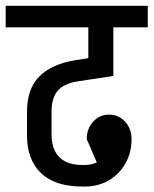

<svg xmlns="http://www.w3.org/2000/svg" viewBox="-45 -658 540 675"><path d="M-25 -562V-637.5H474.5V-562ZM242.5 -2.2V-78H251L253.5 -2.2ZM253.5 -2.2 251 -78Q295 -78 320.2 -104.8Q345.5 -131.5 345.5 -171.5L417.5 -169Q417.5 -121.5 396.1 -83.6Q374.8 -45.8 337.6 -24Q300.5 -2.2 253.5 -2.2ZM300 -76 260 -169Q260 -205.5 282.4 -230.2Q304.8 -255 338 -255Q372.2 -255 394.9 -230.2Q417.5 -205.5 417.5 -169Q417.5 -143 402.1 -121.5Q386.8 -100 360.4 -88Q334 -76 300 -76ZM244.5 -2.2Q148.2 -2.2 99.1 -49.5Q50 -96.8 50 -181L136.2 -183.5Q136.2 -151 148 -127.2Q159.8 -103.5 183.6 -90.8Q207.5 -78 244.5 -78ZM50 -180V-266.5H136.2V-182.5ZM50 -265.5Q50 -345.5 93.2 -389.2Q136.5 -433 221.8 -446.8V-371Q176 -362.2 156.1 -337Q136.2 -311.8 136.2 -265.5ZM221.8 -371V-446.8L353.5 -466.8V-391ZM265.5 -439.5V-630H353.5V-439.5Z"/></svg>

Font: Akshar Light
Style: Regular
Weight: 300
Designer: Tall Chai
Foundry: Tall Chai
Version: Version 1.100